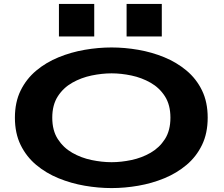

<svg xmlns="http://www.w3.org/2000/svg" viewBox="-20 -948 1140 979"><path d="M549 11Q481.5 11 412 -1Q342.5 -13 278.8 -39Q215 -65 164.8 -107Q114.5 -149 85.2 -208.8Q56 -268.5 56 -348Q56 -427 85.2 -486.5Q114.5 -546 164.8 -588Q215 -630 278.8 -656Q342.5 -682 412 -694Q481.5 -706 549 -706Q616 -706 685.2 -694Q754.5 -682 817.8 -656Q881 -630 931 -588.2Q981 -546.5 1010 -487Q1039 -427.5 1039 -348Q1039 -268.5 1010 -208.8Q981 -149 931 -107Q881 -65 817.8 -39Q754.5 -13 685.2 -1Q616 11 549 11ZM549 -121Q597.5 -121 650 -132Q702.5 -143 747.8 -169Q793 -195 821 -238.8Q849 -282.5 849 -348Q849 -413 821 -456.8Q793 -500.5 747.8 -526.2Q702.5 -552 650 -563Q597.5 -574 549 -574Q500 -574 447 -563Q394 -552 348.5 -526.2Q303 -500.5 274.8 -456.8Q246.5 -413 246.5 -348Q246.5 -282.5 274.8 -238.8Q303 -195 348.5 -169Q394 -143 447 -132Q500 -121 549 -121ZM280.5 -928H460.5V-762H280.5ZM625.5 -928H805V-762H625.5Z"/></svg>

Font: Trispace Expanded
Style: Bold
Weight: 700
Width: 7
Designer: Tyler Finck
Foundry: Etcetera Type Company
Version: Version 1.210; ttfautohint (v1.8.3)